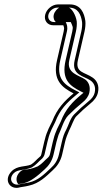

<svg xmlns="http://www.w3.org/2000/svg" viewBox="-20 -708 478 893"><path d="M276 -561 245.3 -428C223.9 -335.3 267.8 -301.4 322.2 -273.6C281.1 -239.4 246 -204 222.7 -143.3C217 -130.2 212 -123.7 205.9 -109.4L201.2 -97.6C194.9 -84.1 189.6 -65.3 185.6 -48L172.2 10C170.6 16.8 169.2 18 164.7 21.7C149.1 34.4 139.7 48.1 124 57.5C98.5 68.5 60.7 61.4 34.1 88.5C-1.8 125.1 20.5 170.3 63.3 165.4C80.1 160.9 95.4 160.5 115 155.3C162.7 144.6 194.5 112.7 224.1 84.9C244.9 66.3 261.5 43.3 269.2 10L282.6 -48C287 -67.1 294.3 -84.1 301.6 -101.1C312.7 -121.3 323 -154.8 334.4 -166.5C354.5 -186.9 377.3 -207.8 399.3 -225.6C418.4 -240.5 431.1 -258 435.4 -277C443.1 -310.1 430.3 -333.3 411.9 -346.4C374.7 -372.9 328.7 -369 342.3 -428L373 -561C376.9 -577.9 378.4 -597.1 377 -610.5C371.9 -646.3 356.4 -687.5 304.7 -687.5H249.7C223.1 -687.5 196.2 -665.6 190 -639C183.9 -612.4 200.7 -590.5 227.3 -590.5H274.5C276.6 -585.6 278.8 -577.2 278 -574L277.9 -573.5C277.4 -568.5 276.7 -563.9 276 -561ZM285.9 -605.5H230.8C212.5 -605.5 200.8 -620.7 205 -639C209.3 -657.3 227.9 -672.5 246.3 -672.5H301.3C343.1 -672.5 356.7 -639.6 361.7 -605.5C362.9 -593.1 361.5 -576.2 358 -561L327.3 -428C311 -357.5 371 -355 401.1 -333.6C416.6 -322.6 426.7 -304.1 420.4 -277C417.2 -262.8 408 -249.4 391.3 -236.4C368.3 -217.7 345.3 -196.7 324.5 -175.5C306.3 -156.9 297.9 -123.1 288.4 -105.6C278 -86.7 272.9 -71.1 267.6 -48L254.2 10C247.3 39.7 233.7 58.3 215 75.1C184.3 103.9 156.7 131.3 115 140.7C97.8 144.5 82.4 145.9 63.9 150.6C34.7 153.1 19.1 122.9 44 97.5C63.1 78 92.7 86 128.5 70.5C149.2 58.2 160 42.7 172.8 32.3C178 28.1 185.1 19.1 187.2 10L200.6 -48C204.5 -65 209.9 -83.2 215.2 -94.6L220 -106.6C225.2 -118.6 230.4 -125.6 236.9 -140.7C258.8 -197.8 290.3 -229.6 330.6 -263.1L348.9 -278.4L331.6 -287.2C278.3 -314.5 240.7 -343 260.3 -428L291 -561C296 -582.7 291.2 -593.5 285.9 -605.5ZM316 -561 285.3 -428C264.4 -337.3 305.3 -308.7 355.4 -283.1L368.3 -276.5L358.6 -268.5C318.3 -234.9 285.3 -202 262.4 -142.3C256.3 -128.1 251.3 -121.8 245.5 -108.3L240.8 -96.4C234.7 -83.4 229.6 -65.2 225.6 -48L212.2 10C210.6 16.9 205.7 23.1 200.9 27C187.2 38.1 177.5 52.7 155.6 65.7C98.4 90.5 92.6 71.2 71.6 92.6C51.8 112.8 54.2 137.9 65.4 148.4C78.4 146.2 86.4 145.2 93.6 143.3C122.4 135.6 153.4 112 187.1 80.3C206.4 63 221.8 42.1 229.2 10L242.6 -48C245.1 -58.8 249 -68.3 251.8 -79.1L251.9 -79.8C265.1 -105.8 276 -149.2 296.9 -170.6C317.4 -191.5 340.3 -212.4 363.2 -231C380.1 -244.2 391.4 -259.6 395.4 -277C402.6 -308.2 389.8 -328.8 376 -338.6C348.6 -358 287.9 -365.8 302.3 -428L333 -561C336.8 -577.3 338.2 -595.6 336.9 -608.5C332.4 -639.3 313.3 -668.8 300.2 -672.5H255.1C246.8 -668 233.6 -654.6 230 -639C226.5 -623.6 233 -610.4 239.6 -605.5H309.1L314.1 -594.2C316.8 -588 319.6 -580.7 318 -573.9C317.5 -569.5 316.7 -564.1 316 -561Z"/></svg>

Font: HoneyBee
Style: BlurIt
Weight: 700
Foundry: Cannot Into Space Fonts
Version: Version 0.89